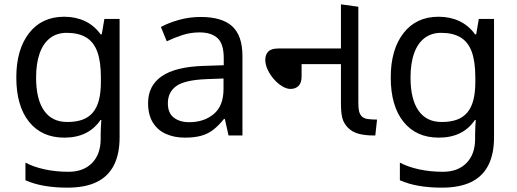

<svg xmlns="http://www.w3.org/2000/svg" viewBox="-20 -623 2377 883"><path d="M275 -546Q328 -546 370.5 -526Q413 -506 443 -465H448L460 -536H530V9Q530 85 504 136.5Q478 188 425 214Q372 240 290 240Q232 240 183.5 231.5Q135 223 97 206V125Q135 145 186 156Q237 167 295 167Q364 167 403.5 126.5Q443 86 443 16V-5Q443 -17 444 -39.5Q445 -62 446 -71H442Q414 -30 372.5 -10Q331 10 276 10Q172 10 113.5 -63Q55 -136 55 -267Q55 -395 113.5 -470.5Q172 -546 275 -546ZM287 -472Q242 -472 210.5 -448Q179 -424 162.5 -378Q146 -332 146 -266Q146 -167 182.5 -114.5Q219 -62 289 -62Q330 -62 359 -72.5Q388 -83 407 -105.5Q426 -128 435 -163Q444 -198 444 -246V-267Q444 -340 427.5 -385Q411 -430 376 -451Q341 -472 287 -472Z M903 -545Q1001 -545 1048 -502Q1095 -459 1095 -365V0H1031L1014 -76H1010Q987 -47 962.5 -27.5Q938 -8 906.5 1Q875 10 830 10Q782 10 743.5 -7Q705 -24 683 -59.5Q661 -95 661 -149Q661 -229 724 -272.5Q787 -316 918 -320L1009 -323V-355Q1009 -422 980 -448Q951 -474 898 -474Q856 -474 818 -461.5Q780 -449 747 -433L720 -499Q755 -518 803 -531.5Q851 -545 903 -545ZM929 -259Q829 -255 790.5 -227Q752 -199 752 -148Q752 -103 779.5 -82Q807 -61 850 -61Q918 -61 963 -98.5Q1008 -136 1008 -214V-262Z M1696 0Q1661 0 1630.5 -7.5Q1600 -15 1579 -37Q1560 -57 1554 -81.5Q1548 -106 1548 -148V-603L1628 -592V-152Q1628 -125 1631 -112.5Q1634 -100 1640 -92Q1651 -78 1672 -75.5Q1693 -73 1714 -73L1706 0ZM1316 -214Q1298 -214 1277.5 -226.5Q1257 -239 1239.5 -259Q1222 -279 1211 -302.5Q1200 -326 1200 -348Q1200 -371 1213.5 -385.5Q1227 -400 1260 -400H1584V-328H1367V-271Q1367 -242 1353 -228Q1339 -214 1316 -214Z M1997 -546Q2050 -546 2092.5 -526Q2135 -506 2165 -465H2170L2182 -536H2252V9Q2252 85 2226 136.5Q2200 188 2147 214Q2094 240 2012 240Q1954 240 1905.5 231.5Q1857 223 1819 206V125Q1857 145 1908 156Q1959 167 2017 167Q2086 167 2125.5 126.5Q2165 86 2165 16V-5Q2165 -17 2166 -39.5Q2167 -62 2168 -71H2164Q2136 -30 2094.5 -10Q2053 10 1998 10Q1894 10 1835.5 -63Q1777 -136 1777 -267Q1777 -395 1835.5 -470.5Q1894 -546 1997 -546ZM2009 -472Q1964 -472 1932.5 -448Q1901 -424 1884.5 -378Q1868 -332 1868 -266Q1868 -167 1904.5 -114.5Q1941 -62 2011 -62Q2052 -62 2081 -72.5Q2110 -83 2129 -105.5Q2148 -128 2157 -163Q2166 -198 2166 -246V-267Q2166 -340 2149.5 -385Q2133 -430 2098 -451Q2063 -472 2009 -472Z"/></svg>

Font: guzrati115
Style: Regular
Weight: 400
Designer: Jelle Bosma - Monotype Design Team, Universal Thirst
Foundry: Monotype Imaging Inc.
Version: Version 2.102